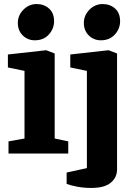

<svg xmlns="http://www.w3.org/2000/svg" viewBox="-20 -758 660 948"><path d="M22 0V-60L101 -74V-408L19 -425V-489L208 -510L250 -494V-74L317 -60V0ZM152 -559Q117 -559 92.5 -583Q68 -607 68 -645Q68 -682 95.5 -710Q123 -738 161 -738Q197 -738 222 -716Q247 -694 247 -653Q247 -616 221 -587.5Q195 -559 152 -559ZM431 170Q393 170 359.5 163.5Q326 157 309 150V94L409 72V-408L327 -425V-489L516 -510L558 -494V78Q558 118 527 144Q496 170 431 170ZM478 -559Q443 -559 418.5 -583Q394 -607 394 -645Q394 -682 421.5 -710Q449 -738 487 -738Q523 -738 548 -716Q573 -694 573 -653Q573 -616 547 -587.5Q521 -559 478 -559Z"/></svg>

Font: Faustina ExtraBold
Style: Regular
Weight: 800
Designer: Alfonso Garcia
Foundry: http://www.omnibus-type.com
Version: Version 1.200